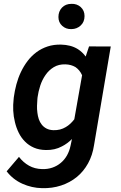

<svg xmlns="http://www.w3.org/2000/svg" viewBox="-20 -770 627 998"><path d="M51.8 -264.6 50.8 -254.4Q47.4 -225.1 48.8 -194.6Q50.3 -164.1 57.6 -135.3Q64.5 -106 77.4 -79.8Q90.3 -53.7 109.9 -34.2Q129.4 -14.2 156.5 -2.4Q183.6 9.3 218.8 9.8Q241.7 10.3 262.5 5.6Q283.2 1 302.2 -9.3Q315.9 -16.1 329.1 -25.9Q342.3 -35.6 354 -47.4L346.7 -12.7Q340.8 15.6 327.9 38.3Q314.9 61 295.9 76.7Q276.9 92.8 252.2 101.3Q227.5 109.9 198.2 108.9Q160.6 107.9 130.9 91.3Q101.1 74.7 78.6 45.4L14.6 120.6Q47.4 163.1 96.4 185.1Q145.5 207 198.2 208Q251.5 209.5 297.4 194.3Q343.3 179.2 379.4 149.9Q414.6 121.1 437.7 79.1Q460.9 37.1 468.8 -15.6L555.7 -528.3L442.9 -528.8L425.3 -476.1Q417 -487.8 406.5 -497.6Q396 -507.3 384.8 -514.6Q365.7 -526.4 343.8 -532Q321.8 -537.6 297.9 -538.1Q259.8 -539.1 227.8 -528.6Q195.8 -518.1 169.9 -499Q143.6 -479.5 123.5 -453.1Q103.5 -426.8 88.9 -396Q74.2 -365.2 65.2 -331.5Q56.2 -297.9 51.8 -264.6ZM174.3 -254.4 175.3 -264.6Q179.2 -293.9 189.2 -324.7Q199.2 -355.5 216.8 -380.4Q233.9 -405.3 259.5 -420.9Q285.2 -436.5 319.8 -435.5Q335.4 -435.1 348.4 -431.4Q361.3 -427.7 372.1 -421.4Q382.8 -414.1 391.6 -403.6Q400.4 -393.1 406.7 -378.9L366.2 -149.9Q356.4 -137.2 345.5 -127Q334.5 -116.7 321.8 -109.4Q308.1 -101.1 292 -96.9Q275.9 -92.8 257.3 -93.3Q236.3 -94.2 221.4 -102.1Q206.5 -109.9 196.8 -122.6Q187 -134.8 181.6 -150.9Q176.3 -167 174.3 -184.6Q171.9 -202.1 172.4 -220.2Q172.9 -238.3 174.3 -254.4ZM283.7 -681.6Q283.7 -653.3 303.5 -635.5Q323.2 -617.7 351.6 -618.7Q379.9 -619.1 399.7 -637.7Q419.4 -656.2 419.4 -686.5Q419.4 -715.3 399.7 -733.2Q379.9 -751 351.6 -750Q320.8 -750 302.2 -730.5Q283.7 -710.9 283.7 -681.6Z"/></svg>

Font: Roboto Mono SemiBold
Style: Italic
Weight: 600
Italic angle: -10°
Monospace: yes
Designer: Google
Version: Version 3.000